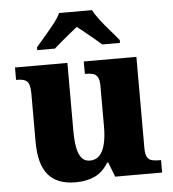

<svg xmlns="http://www.w3.org/2000/svg" viewBox="-54 -816 788 876"><g transform="rotate(-5 340.0 -378.0)"><path d="M257 10Q172 10 131.5 -39Q91 -88 91 -189V-407Q91 -436 86 -451.5Q81 -467 68 -473Q55 -479 30 -479H27V-536H267V-226Q267 -183 272.5 -151Q278 -119 292 -101Q306 -83 331 -83Q358 -83 375 -101Q392 -119 400 -152.5Q408 -186 408 -231V-418Q408 -446 400 -459Q392 -472 378 -475.5Q364 -479 346 -479H342V-536H583V-119Q583 -90 590.5 -77Q598 -64 612 -60.5Q626 -57 644 -57H654V0H439L413 -67H408Q383 -25 345.5 -7.5Q308 10 257 10ZM135 -619Q151 -638 173.5 -664Q196 -690 217.5 -717Q239 -744 249 -766H400Q411 -744 432 -717Q453 -690 476 -664Q499 -638 514 -619V-606H433Q421 -617 401 -633.5Q381 -650 360 -667Q339 -684 324 -696Q309 -684 288 -667Q267 -650 247.5 -633.5Q228 -617 216 -606H135Z"/></g></svg>

Font: Noto Serif Kannada ExtraBold
Style: Regular
Weight: 800
Version: Version 2.003